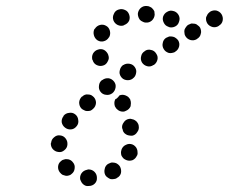

<svg xmlns="http://www.w3.org/2000/svg" viewBox="-20 -589 760 638"><path d="M254 -17Q250 -13 248 -8Q246 -3 246 3Q246 8 249 13Q251 18 255 22Q259 26 264 28Q269 30 274 29H275Q287 29 295 21Q303 13 302 1Q302 -4 300 -9Q298 -14 294 -18Q290 -22 285 -24Q280 -26 274 -26H273Q268 -25 263 -23Q258 -21 254 -17ZM341 -45H340Q330 -39 328 -28Q325 -17 330 -7Q333 -2 338 1Q342 4 347 6Q353 7 358 6Q363 6 368 3L369 2Q379 -3 382 -14Q384 -25 379 -35Q376 -40 372 -43Q367 -47 362 -48Q357 -49 351 -49Q346 -48 341 -45ZM203 -60Q198 -61 193 -59Q187 -58 183 -54Q174 -47 173 -36Q172 -25 179 -16L180 -15Q183 -11 188 -8Q193 -6 198 -5Q203 -4 209 -6Q214 -7 218 -11Q227 -18 228 -29Q230 -41 222 -50Q218 -55 214 -57Q209 -60 203 -60ZM384 -71Q387 -66 391 -62Q395 -59 400 -57Q410 -53 421 -57Q431 -62 435 -72L436 -73Q438 -78 437 -84Q437 -89 435 -94Q433 -99 429 -103Q425 -107 420 -109Q409 -113 399 -108Q389 -104 384 -93V-92Q382 -87 382 -82Q382 -76 384 -71ZM180 -139Q169 -141 160 -133Q151 -126 150 -115L149 -114Q148 -103 155 -94Q163 -85 174 -84Q185 -82 194 -90Q203 -97 204 -108V-109Q205 -120 198 -129Q191 -138 180 -139ZM398 -143Q402 -140 408 -139Q413 -138 419 -138Q430 -140 436 -150Q443 -159 441 -170V-171Q440 -177 437 -181Q434 -186 429 -189Q425 -192 419 -193Q414 -195 409 -194Q397 -192 391 -182Q384 -173 386 -162L387 -161Q388 -155 390 -151Q393 -146 398 -143ZM230 -209Q221 -216 210 -214Q198 -213 191 -204V-203Q184 -194 185 -183Q187 -172 196 -165Q205 -158 216 -159Q227 -160 234 -169L235 -170Q242 -179 240 -190Q239 -202 230 -209ZM362 -235 363 -234Q365 -229 369 -226Q373 -222 378 -220Q383 -218 389 -218Q394 -218 399 -221Q404 -223 408 -227Q412 -231 414 -236Q415 -241 415 -246Q415 -252 413 -257V-258Q410 -263 406 -267Q402 -270 397 -272Q392 -274 387 -274Q382 -274 377 -272Q373 -266 367 -261H366Q364 -260 363 -259Q360 -253 360 -247Q360 -241 362 -235ZM292 -266Q288 -270 283 -273Q278 -275 273 -275Q267 -276 262 -274Q257 -272 253 -268H252Q244 -260 243 -249Q243 -237 250 -229Q254 -225 259 -223Q264 -220 269 -220Q275 -220 280 -221Q285 -223 289 -227L290 -228Q298 -235 299 -247Q299 -258 292 -266ZM359 -318Q352 -327 341 -329Q329 -330 320 -323H319Q310 -316 309 -305Q307 -293 314 -284Q321 -275 332 -274Q343 -272 353 -279Q362 -286 364 -298Q366 -309 359 -318ZM428 -366Q422 -375 411 -377Q399 -379 390 -373H389Q380 -366 378 -355Q375 -344 382 -334Q388 -325 399 -323Q411 -321 420 -327L421 -328Q430 -334 432 -345Q435 -356 428 -366ZM499 -411Q493 -421 482 -423Q471 -426 462 -420L461 -419Q451 -413 449 -402Q446 -391 452 -381Q458 -372 469 -369Q480 -366 490 -373H491Q500 -379 503 -390Q506 -401 499 -411ZM322 -371Q333 -374 338 -385Q344 -395 340 -405V-406Q336 -417 326 -423Q316 -428 305 -424Q295 -421 289 -411Q284 -401 287 -390L288 -389Q291 -378 301 -373Q311 -368 322 -371ZM572 -455Q569 -459 565 -462Q560 -466 555 -467Q550 -468 544 -468Q539 -467 534 -464H533Q523 -458 521 -447Q518 -436 524 -426Q527 -421 531 -418Q535 -415 541 -413Q546 -412 551 -413Q557 -414 561 -416L562 -417Q572 -423 575 -434Q578 -445 572 -455ZM304 -455Q314 -449 325 -452Q336 -455 342 -465L343 -466Q348 -476 345 -487Q342 -498 333 -503Q323 -509 312 -506Q301 -503 295 -493H294Q289 -483 292 -472Q295 -461 304 -455ZM647 -476Q649 -482 648 -487Q647 -493 645 -497Q642 -502 637 -505Q633 -509 628 -510Q622 -511 617 -511Q612 -510 607 -507H606Q601 -504 598 -499Q595 -495 593 -490Q592 -484 593 -479Q593 -474 596 -469Q602 -459 613 -456Q624 -453 634 -459L635 -460Q639 -462 643 -467Q646 -471 647 -476ZM522 -534Q519 -524 524 -514Q529 -503 540 -500L541 -499Q552 -496 562 -501Q572 -506 575 -517Q579 -528 574 -538Q569 -548 558 -552H557Q546 -556 536 -550Q526 -545 522 -534ZM716 -542Q710 -551 699 -554Q688 -556 678 -550L677 -549Q673 -546 670 -542Q667 -537 665 -532Q664 -527 665 -521Q666 -516 669 -511Q675 -502 687 -499Q698 -497 707 -503L708 -504Q718 -510 720 -521Q722 -532 716 -542ZM357 -521Q361 -511 371 -506Q382 -501 392 -505L393 -506Q404 -510 409 -520Q413 -530 409 -541Q405 -552 395 -556Q384 -561 374 -557H373Q362 -553 358 -542Q353 -532 357 -521ZM438 -543Q438 -538 440 -532Q442 -527 445 -523Q449 -519 454 -517Q459 -514 464 -514H465Q476 -513 485 -521Q493 -529 494 -540Q494 -545 493 -551Q491 -556 487 -560Q484 -564 479 -566Q474 -569 468 -569H467Q456 -570 447 -562Q439 -554 438 -543Z"/></svg>

Font: FRB American Cursive Guidelines Dotted Ultra
Style: Bold Italic
Weight: 1000
Italic angle: -25°
Version: Version 2.0;Modular Font Editor K font №1